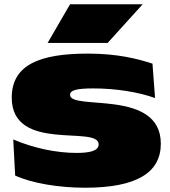

<svg xmlns="http://www.w3.org/2000/svg" viewBox="-20 -851 797 899"><path d="M35 -394C35 -134 442 -267 442 -175C442 -143 395 -135 339 -135C244 -135 139 -157 42 -198L51 -29C127 6 253 28 378 28C622 28 733 -44 733 -178C733 -438 308 -331 308 -407C308 -429 341 -437 416 -437C523 -437 628 -420 706 -392L694 -553C626 -575 533 -600 391 -600C167 -600 35 -548 35 -394ZM308 -831 203 -650H484L648 -831Z"/></svg>

Font: Mattone Black
Style: Regular
Weight: 900
Width: 6
Designer: Nunzio Mazzaferro
Foundry: Collletttivo
Version: Version 2.000;Glyphs 3.2 (3217)